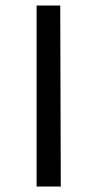

<svg xmlns="http://www.w3.org/2000/svg" viewBox="-20 -678 354 698"><path d="M113 0V-658H199L201 0Z"/></svg>

Font: EauTestInfant Medium
Style: Regular
Weight: 500
Designer: Christian Thalmann (Catharsis Fonts)
Version: Version 0.001;PS 000.001;hotconv 1.0.88;makeotf.lib2.5.64775